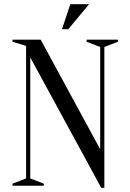

<svg xmlns="http://www.w3.org/2000/svg" viewBox="-20 -890 625 920"><path d="M40 0ZM460 -665 395 -690V-700H545V-690L480 -665V10H465L125 -615V-35L190 -10V0H40V-10L105 -35V-670L40 -690V-700H175L460 -175ZM317 -870H407L307 -750H277Z"/></svg>

Font: Oranienbaum
Style: Regular
Weight: 400
Designer: Oleg Pospelov and Jovanny Lemonad
Foundry: Oleg Pospelov and jovanny Lemonad
Version: Version 1.001; ttfautohint (v0.91) -l 8 -r 50 -G 200 -x 0 -w